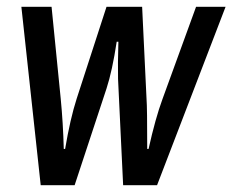

<svg xmlns="http://www.w3.org/2000/svg" viewBox="-20 -546 685 566"><path d="M43 -526H132L159 -255Q166 -183 168 -107H172Q187 -196 206 -255L294 -526H399L412 -254Q414 -230 414 -107H418Q438 -197 459 -254L558 -526H645L443 0H343L328 -313Q327 -357 329 -423H324Q311 -337 294 -285L200 0H100Z"/></svg>

Font: Archivo Narrow Medium
Style: Italic
Weight: 500
Italic angle: -8°
Designer: Hector Gatti
Foundry: Omnibus-Type
Version: Version 2.001